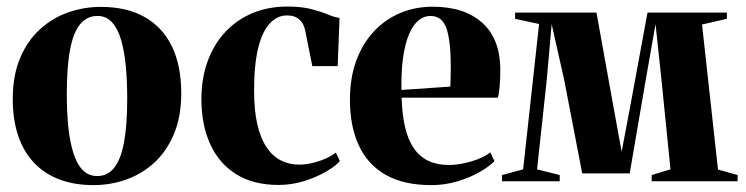

<svg xmlns="http://www.w3.org/2000/svg" viewBox="-20 -540 2222 572"><path d="M18 -244.5Q18 -315 39.8 -366.8Q61.5 -418.5 98.8 -452.5Q136 -486.5 183 -503Q230 -519.5 280 -519.5Q358 -519.5 411.5 -489Q465 -458.5 492.5 -401Q520 -343.5 520 -262.5Q520 -192.5 498.2 -140.8Q476.5 -89 439.5 -55.2Q402.5 -21.5 355.8 -5Q309 11.5 258.5 11.5Q201.5 11.5 156.8 -5.5Q112 -22.5 81 -55.5Q50 -88.5 34 -136.2Q18 -184 18 -244.5ZM270 -15.5Q300.5 -15.5 320.2 -40.2Q340 -65 349.5 -116Q359 -167 359 -246.5Q359 -298 354.8 -342.8Q350.5 -387.5 340.8 -421Q331 -454.5 313.8 -473.5Q296.5 -492.5 270.5 -492.5Q239 -492.5 218.8 -468Q198.5 -443.5 188.8 -392.2Q179 -341 179 -260Q179 -209 183.2 -164.8Q187.5 -120.5 197.8 -86.8Q208 -53 225.5 -34.2Q243 -15.5 270 -15.5Z M810 11Q734.5 11 683.2 -21.2Q632 -53.5 606 -111.2Q580 -169 580 -244.5Q580 -306.5 598.5 -357.2Q617 -408 651 -444.5Q685 -481 732 -500.8Q779 -520.5 836 -520.5Q878 -520.5 907 -513Q936 -505.5 956.5 -497Q977 -488.5 991.5 -486.5L986 -343H910.5L889.5 -447.5Q887 -461 880.8 -471.2Q874.5 -481.5 863.5 -487.8Q852.5 -494 834.5 -494Q806.5 -494 784.2 -470.8Q762 -447.5 749.5 -398.2Q737 -349 737 -269.5Q737 -211.5 746.5 -170Q756 -128.5 773.8 -101.8Q791.5 -75 816.5 -62.2Q841.5 -49.5 871.5 -49.5Q888.5 -49.5 908.8 -54Q929 -58.5 948.2 -66.8Q967.5 -75 980.5 -85.5L992.5 -60Q979 -44.5 950.2 -28Q921.5 -11.5 885 -0.2Q848.5 11 810 11Z M1265.5 11.5Q1182.5 11.5 1128.8 -19.2Q1075 -50 1048.8 -107.2Q1022.5 -164.5 1022.5 -242.5Q1022.5 -307.5 1041.2 -358.8Q1060 -410 1093.5 -446Q1127 -482 1171.8 -501Q1216.5 -520 1269 -520Q1362.5 -520 1415.8 -473Q1469 -426 1470.5 -336.5Q1470.5 -303.5 1468.5 -281.8Q1466.5 -260 1463 -249H1176.5Q1178 -198 1187 -160.2Q1196 -122.5 1213.2 -97.8Q1230.5 -73 1256.2 -60.8Q1282 -48.5 1317 -48.5Q1348 -48.5 1383.8 -59Q1419.5 -69.5 1441 -86L1453 -60Q1438.5 -44.5 1409.5 -27.8Q1380.5 -11 1343 0.2Q1305.5 11.5 1265.5 11.5ZM1176 -272 1321.5 -282Q1322.5 -298 1322.5 -312Q1322.5 -326 1323 -341.5Q1323 -416 1310.5 -454.2Q1298 -492.5 1262 -492.5Q1243 -492.5 1226.8 -479.2Q1210.5 -466 1198.8 -438.5Q1187 -411 1181 -369.5Q1175 -328 1176 -272Z M1475.5 0V-18.5L1538.5 -35.5L1586 -468.5L1514.5 -484V-502.5H1757L1804.5 -239L1832 -88L1860.5 -239L1909 -502.5H2145.5V-484L2071.5 -467L2119 -35L2177.5 -18.5V0H1921.5V-18.5L1977.5 -35.5L1950.5 -303.5L1933 -468L1904 -303.5L1856 -23.5H1714.5L1660.5 -303.5L1623.5 -468L1609 -303.5L1580 -35.5L1647.5 -18.5V0Z"/></svg>

Font: Merriweather 144pt
Style: Bold
Weight: 700
Version: Version 2.100